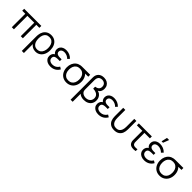

<svg xmlns="http://www.w3.org/2000/svg" viewBox="435 -2649 4757 4757"><g transform="rotate(45 2814.0 -270.0)"><path d="M133.3 0V-472H26.7V-540H627.3V-472H520.7V0H447.3V-472H206.7V0Z M723.7 -237.3Q723.7 -266.2 724.4 -287Q725.2 -307.8 727.3 -324.7Q734.3 -392.5 764.6 -444.5Q794.8 -496.5 846.6 -525.8Q898.3 -555 967 -555Q1044.3 -555 1099.4 -518.1Q1154.5 -481.2 1182.9 -416.9Q1211.3 -352.7 1211.3 -271.3Q1211.3 -189.3 1182.8 -124.3Q1154.2 -59.3 1100.1 -22.2Q1046 15 972.7 15Q914.7 15 868.8 -8.8Q822.8 -32.7 797.3 -73.3V240H723.7ZM964.7 -53.3Q1020 -53.3 1058.5 -81.2Q1097 -109 1116.5 -158.2Q1136 -207.3 1136 -271Q1136 -334.8 1117 -383.5Q1098 -432.2 1059.5 -459.4Q1021 -486.7 964.7 -486.7Q908.7 -486.7 871.1 -459.8Q833.5 -432.8 815.2 -384.4Q797 -336 797 -271.3Q797 -206.3 815.5 -157.4Q834 -108.5 871.6 -80.9Q909.2 -53.3 964.7 -53.3Z M1493.5 15Q1574.2 15 1635.1 -20.2Q1696 -55.5 1731.2 -120L1672.2 -157.3Q1642.3 -107.2 1598.4 -81.2Q1554.5 -55.3 1497.8 -55.3Q1458.3 -55.3 1428.7 -67.8Q1399 -80.2 1382.8 -103.5Q1366.5 -126.8 1366.5 -158.7Q1366.5 -188.5 1378.7 -207.1Q1390.8 -225.7 1414.8 -235.2Q1438.7 -244.8 1478.2 -247Q1484.5 -247.3 1491.2 -247.5Q1497.8 -247.7 1504.5 -247.7H1568.5V-310.3H1505.2Q1466 -310.3 1438.7 -319.3Q1411.3 -328.3 1396.1 -347.1Q1380.8 -365.8 1380.8 -394.3Q1380.8 -424.2 1396.2 -444.6Q1411.7 -465 1437.9 -475Q1464.2 -485 1496.8 -485Q1543.3 -485 1586.1 -465.8Q1628.8 -446.7 1659.2 -414.3L1706.2 -464Q1665.3 -508.7 1611.2 -531.8Q1557 -555 1491.5 -555Q1439 -555 1396.8 -536.3Q1354.5 -517.7 1330 -482.3Q1305.5 -447 1305.5 -399.3Q1305.5 -353.8 1327.2 -320.1Q1349 -286.3 1390.2 -264.3L1394.5 -292Q1360.5 -285.7 1337.4 -264.5Q1314.3 -243.3 1302.9 -213.5Q1291.5 -183.7 1291.5 -151.3Q1291.5 -101 1317.9 -63.3Q1344.3 -25.7 1390.3 -5.3Q1436.3 15 1493.5 15Z M2053.7 15Q1977.5 15 1919.4 -20.8Q1861.3 -56.5 1829.7 -119.8Q1798 -183 1798 -263Q1798 -334.5 1822.8 -392.1Q1847.7 -449.7 1893.7 -486.8Q1939.7 -523.8 2002.3 -535Q2021.3 -538.3 2047.1 -539.2Q2072.8 -540 2107 -540H2339.7V-472H2177.7L2202 -493.3Q2251.5 -461.2 2280.6 -400.2Q2309.7 -339.2 2309.7 -263Q2309.7 -182.8 2277.9 -119.7Q2246.2 -56.5 2188 -20.8Q2129.8 15 2053.7 15ZM2053.7 -55.3Q2110.7 -55.3 2150.8 -81.4Q2190.8 -107.5 2211.2 -154.3Q2231.7 -201.2 2231.7 -263Q2231.7 -324 2211.2 -370.5Q2190.8 -417 2150.7 -443.2Q2110.5 -469.3 2053.7 -469.7Q1996 -470 1956 -443.3Q1916 -416.7 1896 -369.7Q1876 -322.7 1876 -263Q1876 -200.3 1896.9 -153.5Q1917.8 -106.7 1957.8 -81Q1997.8 -55.3 2053.7 -55.3Z M2432.7 -540Q2432.7 -582.8 2444.7 -616.7Q2457.7 -654.2 2484.2 -680.8Q2510.8 -707.3 2549.1 -721.2Q2587.3 -735 2633.7 -735Q2693.8 -735 2740.2 -711.8Q2786.7 -688.5 2812.3 -645.1Q2838 -601.7 2838 -543.3Q2838 -490 2815.9 -450.5Q2793.8 -411 2751.3 -394.3Q2788.2 -387.2 2822.5 -362.9Q2856.8 -338.7 2878.9 -297.1Q2901 -255.5 2901 -199.3Q2901 -135.8 2872.6 -87.5Q2844.2 -39.2 2790.6 -12.1Q2737 15 2663.3 15Q2612.8 15 2572.9 0.7Q2533 -13.7 2505.7 -40V240H2432.7ZM2666.7 -55.7Q2713 -55.7 2749.1 -74Q2785.2 -92.3 2805.4 -125.8Q2825.7 -159.2 2825.7 -202.7Q2825.7 -248.8 2802.6 -281.4Q2779.5 -314 2736.8 -331.3Q2694 -348.7 2635.3 -350V-417.3Q2692.7 -424 2727.5 -455.2Q2762.3 -486.3 2762.3 -543Q2762.3 -580.7 2746.4 -608.1Q2730.5 -635.5 2701.8 -650.1Q2673 -664.7 2635.3 -664.7Q2594.7 -664.7 2563.4 -646.9Q2532.2 -629.2 2519.3 -592.7Q2508.3 -562.3 2508.3 -511.7V-211Q2508.3 -169.3 2516 -143.7Q2524.3 -116.8 2546.8 -96.8Q2569.2 -76.8 2600.7 -66.2Q2632.2 -55.7 2666.7 -55.7Z M3172.5 15Q3253.2 15 3314.1 -20.2Q3375 -55.5 3410.2 -120L3351.2 -157.3Q3321.3 -107.2 3277.4 -81.2Q3233.5 -55.3 3176.8 -55.3Q3137.3 -55.3 3107.7 -67.8Q3078 -80.2 3061.8 -103.5Q3045.5 -126.8 3045.5 -158.7Q3045.5 -188.5 3057.7 -207.1Q3069.8 -225.7 3093.8 -235.2Q3117.7 -244.8 3157.2 -247Q3163.5 -247.3 3170.2 -247.5Q3176.8 -247.7 3183.5 -247.7H3247.5V-310.3H3184.2Q3145 -310.3 3117.7 -319.3Q3090.3 -328.3 3075.1 -347.1Q3059.8 -365.8 3059.8 -394.3Q3059.8 -424.2 3075.2 -444.6Q3090.7 -465 3116.9 -475Q3143.2 -485 3175.8 -485Q3222.3 -485 3265.1 -465.8Q3307.8 -446.7 3338.2 -414.3L3385.2 -464Q3344.3 -508.7 3290.2 -531.8Q3236 -555 3170.5 -555Q3118 -555 3075.8 -536.3Q3033.5 -517.7 3009 -482.3Q2984.5 -447 2984.5 -399.3Q2984.5 -353.8 3006.2 -320.1Q3028 -286.3 3069.2 -264.3L3073.5 -292Q3039.5 -285.7 3016.4 -264.5Q2993.3 -243.3 2981.9 -213.5Q2970.5 -183.7 2970.5 -151.3Q2970.5 -101 2996.9 -63.3Q3023.3 -25.7 3069.3 -5.3Q3115.3 15 3172.5 15Z M3497 -246.3V-540H3571V-264.3Q3571 -200 3586.8 -154.7Q3602.7 -109.3 3637.6 -83Q3672.5 -56.7 3727.7 -56.7Q3782.8 -56.7 3817.8 -83Q3852.7 -109.3 3868.5 -154.7Q3884.3 -200 3884.3 -264.3V-540H3958.3V-246.3Q3958.3 -170.8 3936.2 -113.8Q3914.2 -56.8 3862.8 -21.8Q3811.3 13.3 3727.7 13.3Q3644 13.3 3592.6 -21.8Q3541.2 -56.8 3519.1 -113.8Q3497 -170.8 3497 -246.3Z M4357.8 4.7Q4321.8 -0.5 4295.7 -16.5Q4269.5 -32.5 4253.2 -63.3Q4244.5 -80 4240.5 -97.4Q4236.5 -114.8 4235.7 -132.3Q4234.8 -149.8 4235 -180Q4235.2 -183.8 4235.2 -187.8Q4235.2 -191.7 4235.2 -195.7V-472H4043.5V-540H4500.2V-472H4308.5V-198.3V-179.2Q4308 -148.5 4309.8 -132Q4311.5 -115.5 4319.5 -100.7Q4329.8 -81.8 4345.8 -72.3Q4361.8 -62.8 4384.5 -60.3Q4430.2 -56 4473.8 -64.3V0Q4448 6.5 4415.5 7.5Q4383 8.5 4357.8 4.7Z M4791.2 -780 4756 -625H4806.3L4866 -780ZM4779 15Q4721.8 15 4675.8 -5.3Q4629.8 -25.7 4603.4 -63.3Q4577 -101 4577 -151.3Q4577 -183.7 4588.4 -213.5Q4599.8 -243.3 4622.9 -264.5Q4646 -285.7 4680 -292L4675.7 -264.3Q4634.5 -286.3 4612.8 -320.1Q4591 -353.8 4591 -399.3Q4591 -447 4615.5 -482.3Q4640 -517.7 4682.2 -536.3Q4724.5 -555 4777 -555Q4842.5 -555 4896.7 -531.8Q4950.8 -508.7 4991.7 -464L4944.7 -414.3Q4914.3 -446.7 4871.6 -465.8Q4828.8 -485 4782.3 -485Q4749.7 -485 4723.4 -475Q4697.2 -465 4681.8 -444.6Q4666.3 -424.2 4666.3 -394.3Q4666.3 -365.8 4681.6 -347.1Q4696.8 -328.3 4724.2 -319.3Q4751.5 -310.3 4790.7 -310.3H4854V-247.7H4790Q4783.3 -247.7 4776.7 -247.5Q4770 -247.3 4763.7 -247Q4724.2 -244.8 4700.2 -235.2Q4676.3 -225.7 4664.2 -207.1Q4652 -188.5 4652 -158.7Q4652 -126.8 4668.2 -103.5Q4684.5 -80.2 4714.2 -67.8Q4743.8 -55.3 4783.3 -55.3Q4840 -55.3 4883.9 -81.2Q4927.8 -107.2 4957.7 -157.3L5016.7 -120Q4981.5 -55.5 4920.6 -20.2Q4859.7 15 4779 15Z M5319.2 15Q5243 15 5184.9 -20.8Q5126.8 -56.5 5095.2 -119.8Q5063.5 -183 5063.5 -263Q5063.5 -334.5 5088.3 -392.1Q5113.2 -449.7 5159.2 -486.8Q5205.2 -523.8 5267.8 -535Q5286.8 -538.3 5312.6 -539.2Q5338.3 -540 5372.5 -540H5605.2V-472H5443.2L5467.5 -493.3Q5517 -461.2 5546.1 -400.2Q5575.2 -339.2 5575.2 -263Q5575.2 -182.8 5543.4 -119.7Q5511.7 -56.5 5453.5 -20.8Q5395.3 15 5319.2 15ZM5319.2 -55.3Q5376.2 -55.3 5416.2 -81.4Q5456.3 -107.5 5476.8 -154.3Q5497.2 -201.2 5497.2 -263Q5497.2 -324 5476.8 -370.5Q5456.3 -417 5416.2 -443.2Q5376 -469.3 5319.2 -469.7Q5261.5 -470 5221.5 -443.3Q5181.5 -416.7 5161.5 -369.7Q5141.5 -322.7 5141.5 -263Q5141.5 -200.3 5162.4 -153.5Q5183.3 -106.7 5223.3 -81Q5263.3 -55.3 5319.2 -55.3Z"/></g></svg>

Font: Hauora
Style: Regular
Weight: 400
Designer: Wayne Shih
Foundry: WCYS
Version: Version 1.001